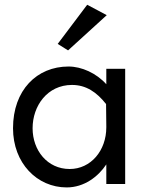

<svg xmlns="http://www.w3.org/2000/svg" viewBox="-20 -780 634 814"><path d="M285.2 -419.9C344.7 -419.9 389.6 -389.6 429.7 -338.9L430.7 -245.1V-240.2C430.7 -141.6 365.2 -63.5 275.4 -63.5C180.7 -63.5 118.2 -142.6 118.2 -236.3C118.2 -331.1 180.7 -419.9 285.2 -419.9ZM270.5 -498C136.7 -498 35.2 -398.4 35.2 -236.3C35.2 -87.9 137.7 14.6 262.7 14.6C336.9 14.6 396.5 -31.2 430.7 -83V0H510.7V-488.3H430.7V-422.9C388.7 -469.7 326.2 -498 270.5 -498ZM268.6 -566.4 432.6 -715.8 349.6 -759.8 224.6 -593.8Z"/></svg>

Font: Sen-gleads
Style: Regular
Weight: 400
Designer: Kosal Sen, Philatype
Foundry: Philatype
Version: Version 1.004; ttfautohint (v1.8.3)